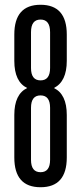

<svg xmlns="http://www.w3.org/2000/svg" viewBox="-20 -775 340 805"><path d="M40 -115V-293Q40 -380 94 -406Q40 -432 40 -520V-630Q40 -755 150 -755Q260 -755 260 -630V-520Q260 -433 206 -406Q260 -380 260 -293V-115Q260 10 150 10Q40 10 40 -115ZM110 -323V-105Q110 -53 150 -53Q190 -53 190 -105V-323Q190 -375 150 -375Q110 -375 110 -323ZM110 -640V-490Q110 -438 150 -438Q190 -438 190 -490V-640Q190 -693 150 -693Q110 -693 110 -640Z"/></svg>

Font: Exetegue
Style: Regular
Weight: 400
Designer: Fábio Duarte Martins
Foundry: Fábio Duarte Martins
Version: Version 0.001